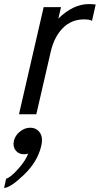

<svg xmlns="http://www.w3.org/2000/svg" viewBox="-28 -560 489 941"><path d="M120 66Q150 66 167 89.5Q184 113 174 156Q156 233 89 297Q22 361 -8 361L2 316Q25 309 62 267Q99 225 110 193Q99 196 90 196Q63 196 48.5 177Q34 158 40 131Q46 104 69.5 85Q93 66 120 66ZM423 -458Q410 -465 384 -465Q322 -465 280 -422.5Q238 -380 221 -308L150 0H65L186 -525H271L258 -469Q331 -540 407 -540Q423 -540 441 -538Z"/></svg>

Font: Miedinger
Style: Italic
Weight: 400
Italic angle: -13°
Version: Version 001.000